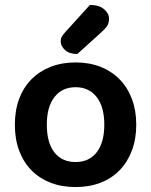

<svg xmlns="http://www.w3.org/2000/svg" viewBox="-20 -740 610 775"><path d="M530 -237Q530 -179 512.5 -132.5Q495 -86 463 -53Q431 -20 386 -2.5Q341 15 285 15Q229 15 184 -2.5Q139 -20 107 -52.5Q75 -85 57.5 -131.5Q40 -178 40 -237Q40 -295 57.5 -341.5Q75 -388 107.5 -420.5Q140 -453 185 -470.5Q230 -488 285 -488Q340 -488 385 -470.5Q430 -453 462.5 -420Q495 -387 512.5 -340.5Q530 -294 530 -237ZM285 -388Q231 -388 200 -348.5Q169 -309 169 -237Q169 -164 199.5 -125Q230 -86 285 -86Q340 -86 370.5 -125.5Q401 -165 401 -237Q401 -309 370 -348.5Q339 -388 285 -388ZM343 -720Q380 -720 400 -703Q420 -686 420 -665Q420 -646 412 -634.5Q404 -623 385 -606L292 -522Q260 -522 242.5 -538Q225 -554 225 -573Q225 -584 229.5 -592Q234 -600 244 -611Z"/></svg>

Font: Baloo Bhai 2 SemiBold
Style: Regular
Weight: 600
Designer: Supriya Tembe, Noopur Datye and Ek Type
Foundry: Ek Type
Version: Version 1.640;PS 1.000;hotconv 16.6.51;makeotf.lib2.5.65220;